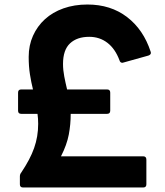

<svg xmlns="http://www.w3.org/2000/svg" viewBox="-20 -793 729 850"><path d="M82 37Q68 37 68 23V-12Q68 -22 74 -29Q94 -59 108 -85.5Q122 -112 131 -137.5Q140 -163 144.5 -189.5Q149 -216 149 -245Q149 -268 146 -289H74Q60 -289 60 -303V-383Q60 -397 74 -397H126Q118 -429 112.5 -464Q107 -499 107 -541Q107 -592 126 -634.5Q145 -677 179 -708Q213 -739 261 -756Q309 -773 367 -773Q470 -773 542.5 -717.5Q615 -662 647 -564L648 -559Q648 -551 637 -547L526 -516L522 -515Q512 -515 509 -526Q490 -577 455.5 -603.5Q421 -630 375 -630Q321 -630 290 -601Q259 -572 259 -510Q259 -483 264.5 -454.5Q270 -426 277 -397H454Q468 -397 468 -383V-303Q468 -289 454 -289H293Q293 -242 284.5 -197Q276 -152 250 -101H614Q628 -101 628 -86V23Q628 37 614 37Z"/></svg>

Font: LINE Seed JP_TTF Bold
Style: Regular
Weight: 700
Designer: LINE & Fontrix & Fontworks
Version: Version 1.009